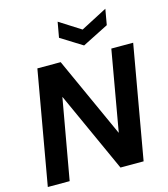

<svg xmlns="http://www.w3.org/2000/svg" viewBox="-134 -1042 1000 1146"><g transform="rotate(-15 366.5 -469.5)"><path d="M18 0 141 -700H285L510 -204H511L598 -700H733L610 0H467L242 -496H241L153 0ZM625 -939 608 -842 446 -760 313 -843 330 -938 462 -854Z"/></g></svg>

Font: DM Sans 28pt
Style: Bold Italic
Weight: 700
Italic angle: -10°
Version: Version 4.004;gftools[0.9.30]